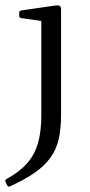

<svg xmlns="http://www.w3.org/2000/svg" viewBox="-48 -517 338 720"><path d="M107 -86V-319H181V-86ZM-27 166Q-31 159 -23 154Q26 127 54 95Q82 63 94.5 19.5Q107 -24 107 -86H181Q181 -34 172 5Q163 44 141 74.5Q119 105 82.5 130.5Q46 156 -11 182Q-17 185 -21 178ZM107 -319V-465L125 -436L32 -449Q24 -450 24 -458V-469Q24 -477 33 -478L157 -496Q171 -498 176 -495Q181 -492 181 -480V-319Z"/></svg>

Font: Hahmlet Light
Style: Regular
Weight: 300
Designer: Minjoo Ham & Mark Frömberg
Foundry: hypertype
Version: Version 1.002